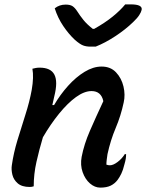

<svg xmlns="http://www.w3.org/2000/svg" viewBox="-20 -848 667 877"><path d="M128 -534Q136 -536 143.5 -537.5Q151 -539 161 -539Q212 -539 228.5 -507Q245 -475 228 -408Q224 -389 219 -368H227Q255 -416 291 -456Q327 -496 366.5 -520Q406 -544 444 -544Q485 -544 510 -517.5Q535 -491 544 -453Q553 -415 545 -380Q532 -319 508.5 -263.5Q485 -208 471 -144Q469 -130 467.5 -118.5Q466 -107 466 -96Q474 -93 482 -93Q497 -93 517 -108Q537 -123 550 -144H556Q556 -134 554.5 -123.5Q553 -113 548 -96Q542 -71 534 -54.5Q526 -38 517 -26Q504 -9 485.5 0Q467 9 438 9Q413 9 391 -10Q369 -29 357.5 -61.5Q346 -94 353 -132Q364 -189 390.5 -250Q417 -311 452 -386Q442 -432 398 -432Q365 -432 327 -404.5Q289 -377 250 -329Q211 -281 176 -221Q159 -164 146.5 -108.5Q134 -53 134 3Q125 6 116 6Q80 6 61 -10.5Q42 -27 36.5 -50Q31 -73 34 -93Q42 -149 59.5 -207Q77 -265 96 -324Q115 -383 125 -438Q135 -496 128 -534ZM417 -635H393Q374 -635 359.5 -640.5Q345 -646 322 -666Q294 -692 269 -729Q244 -766 230 -810Q251 -827 280 -827Q300 -827 311 -820Q322 -813 333 -796Q345 -777 361 -757Q377 -737 404 -716H410Q460 -744 495 -772.5Q530 -801 552 -828H577Q632 -828 627 -803Q625 -793 616 -779Q607 -765 588 -747Q553 -713 506.5 -682.5Q460 -652 417 -635Z"/></svg>

Font: Recursive Mn Csl St Med
Style: Italic
Weight: 500
Italic angle: -15°
Monospace: yes
Version: Version 1.079;hotconv 1.0.112;makeotfexe 2.5.65598; ttfautoh